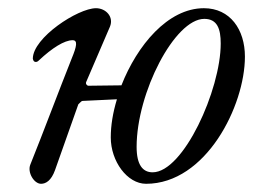

<svg xmlns="http://www.w3.org/2000/svg" viewBox="-20 -434 636 468"><path d="M477 -414C389 -414 314 -323 276 -226L195 -225C193 -225 188 -229 190 -234L248 -369C258 -393 238 -414 214 -414C170 -414 60 -342 60 -291C61 -285 64 -283 67 -283C70 -283 72 -284 75 -287C107 -317 137 -336 157 -336C170 -336 167 -321 155 -292C125 -217 85 -110 54 -33C46 -14 63 14 80 14C92 14 105 6 114 -19L171 -180C171 -179 178 -188 181 -188L265 -192C255 -159 250 -128 250 -99C250 -41 290 14 336 14C482 14 577 -176 577 -296C577 -362 541 -414 477 -414ZM352 -14C328 -14 313 -32 313 -76C313 -208 406 -388 478 -388C510 -388 518 -363 518 -328C518 -215 427 -14 352 -14Z"/></svg>

Font: EB Garamond
Style: Italic
Weight: 400
Italic angle: -17.2°
Designer: Georg Duffner and Octavio Pardo
Foundry: Georg Duffner
Version: Version 1.000;PS 001.000;hotconv 1.0.88;makeotf.lib2.5.64775